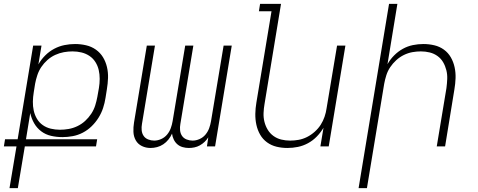

<svg xmlns="http://www.w3.org/2000/svg" viewBox="-46 -755 2466 990"><path d="M3 215 39 0H-26L-20 -37H45L125 -520H168L152 -423Q166 -448 187 -469Q208 -490 233.5 -503.5Q259 -517 286.5 -522.5Q314 -528 341 -528Q370 -528 398 -521.5Q426 -515 448.5 -499Q471 -483 485 -460Q499 -437 505.5 -409.5Q512 -382 511 -353Q510 -324 505 -294L498 -250Q494 -224 485.5 -198Q477 -172 462 -148Q447 -124 426.5 -104Q406 -84 381 -71Q356 -58 329 -53Q302 -48 276 -48Q246 -48 217.5 -54.5Q189 -61 166.5 -78Q144 -95 130 -119.5Q116 -144 110 -172L88 -37H455L449 0H82L46 215ZM263 -86Q285 -86 308 -90Q331 -94 353 -104.5Q375 -115 393 -131.5Q411 -148 424.5 -168.5Q438 -189 445 -211.5Q452 -234 456 -256L464 -301Q468 -325 468 -348.5Q468 -372 463 -394Q458 -416 446 -435Q434 -454 415.5 -466.5Q397 -479 374.5 -484.5Q352 -490 328 -490Q306 -490 283.5 -486Q261 -482 239 -472Q217 -462 198.5 -445.5Q180 -429 167 -409.5Q154 -390 146.5 -367.5Q139 -345 135 -323L128 -279Q124 -255 123.5 -231Q123 -207 128 -184.5Q133 -162 144.5 -142.5Q156 -123 174.5 -110Q193 -97 216 -91.5Q239 -86 263 -86Z M730 8Q706 8 685.5 -2Q665 -12 654 -31.5Q643 -51 642 -75Q641 -99 645 -123L711 -520H753L686 -116Q683 -100 684.5 -83.5Q686 -67 694.5 -54.5Q703 -42 718 -36Q733 -30 749 -30Q767 -30 785 -38Q803 -46 815.5 -61Q828 -76 834.5 -94Q841 -112 844 -130L909 -520H951L884 -116Q881 -100 882.5 -83.5Q884 -67 892.5 -54.5Q901 -42 916 -36Q931 -30 947 -30Q965 -30 983 -38Q1001 -46 1013.5 -61Q1026 -76 1032.5 -94Q1039 -112 1042 -130L1107 -520H1149L1063 0H1021L1028 -47Q1020 -34 1009 -23.5Q998 -13 984.5 -5.5Q971 2 956.5 5Q942 8 928 8Q911 8 895.5 3.5Q880 -1 868.5 -11Q857 -21 850 -35.5Q843 -50 841 -66Q834 -50 822.5 -35.5Q811 -21 796 -11Q781 -1 764 3.5Q747 8 730 8Z M1436 8Q1407 8 1380 1.5Q1353 -5 1331 -21Q1309 -37 1295.5 -60.5Q1282 -84 1276 -111.5Q1270 -139 1270.5 -168Q1271 -197 1276 -226L1354 -697H1289L1295 -735H1403L1318 -219Q1314 -196 1313 -172.5Q1312 -149 1317.5 -127Q1323 -105 1334.5 -86Q1346 -67 1364 -54Q1382 -41 1404 -35.5Q1426 -30 1450 -30Q1472 -30 1494 -34Q1516 -38 1537 -48.5Q1558 -59 1576.5 -75.5Q1595 -92 1607.5 -111.5Q1620 -131 1627.5 -153Q1635 -175 1638 -197L1692 -520H1735L1649 0H1606L1622 -96Q1607 -71 1587 -50.5Q1567 -30 1542 -16.5Q1517 -3 1490 2.5Q1463 8 1436 8Z M1803 215 1960 -735H2003L1952 -424Q1966 -449 1986.5 -469.5Q2007 -490 2031.5 -503.5Q2056 -517 2083 -522.5Q2110 -528 2137 -528Q2166 -528 2193.5 -521.5Q2221 -515 2243 -499Q2265 -483 2278.5 -459.5Q2292 -436 2298 -408.5Q2304 -381 2303 -352Q2302 -323 2297 -294L2249 0H2206L2256 -301Q2259 -324 2260 -347.5Q2261 -371 2255.5 -393Q2250 -415 2239 -434Q2228 -453 2210 -466Q2192 -479 2170 -484.5Q2148 -490 2124 -490Q2102 -490 2080 -486Q2058 -482 2036.5 -471.5Q2015 -461 1997 -444.5Q1979 -428 1966 -408.5Q1953 -389 1946 -367Q1939 -345 1935 -323L1846 215Z"/></svg>

Font: Iosevka Extralight Extended
Style: Italic
Weight: 200
Width: 7
Italic angle: -9°
Monospace: yes
Designer: Belleve Invis
Foundry: Belleve Invis
Version: Version 32.5.0; ttfautohint (v1.8.4)